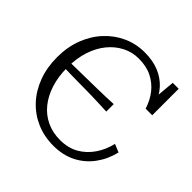

<svg xmlns="http://www.w3.org/2000/svg" viewBox="-183 -891 1072 1072"><g transform="rotate(45 353.0 -355.0)"><path d="M95 -385Q127 -386 158 -386Q189 -386 219.5 -387Q250 -388 279.5 -388Q309 -388 338.5 -389Q368 -390 397 -390.5Q426 -391 455 -393V-334Q426 -335 397 -336.5Q368 -338 338.5 -338.5Q309 -339 279.5 -339.5Q250 -340 219.5 -340Q189 -340 158 -341Q127 -342 95 -343ZM374 -672Q323 -672 278 -649Q233 -626 199 -584.5Q165 -543 146 -485Q127 -427 127 -355Q127 -283 145.5 -225Q164 -167 197.5 -125.5Q231 -84 278.5 -61.5Q326 -39 385 -39Q448 -39 494.5 -65.5Q541 -92 572.5 -138Q604 -184 617 -241L665 -221Q649 -154 610.5 -101.5Q572 -49 514 -19.5Q456 10 381 10Q308 10 247 -16.5Q186 -43 141 -91.5Q96 -140 71 -207Q46 -274 46 -355Q46 -435 71.5 -502Q97 -569 142.5 -618Q188 -667 247 -693.5Q306 -720 373 -720Q438 -720 486.5 -700Q535 -680 568 -644Q601 -608 618 -559L590 -555L604 -710H651V-501H599Q583 -552 553 -590Q523 -628 479 -650Q435 -672 374 -672Z"/></g></svg>

Font: Roboto Serif 36pt Light
Style: Regular
Weight: 300
Designer: Greg Gazdowicz
Foundry: Commercial Type
Version: Version 1.008